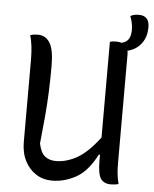

<svg xmlns="http://www.w3.org/2000/svg" viewBox="-58 -903 775 967"><g transform="rotate(5 329.0 -419.0)"><path d="M241 16Q196 16 160.5 -6.5Q125 -29 104 -70Q83 -111 83 -166V-578Q83 -616 79.5 -647.5Q76 -679 68 -704Q79 -708 88 -709Q97 -710 108 -710Q146 -710 167.5 -676Q189 -642 189 -558Q189 -489 186.5 -427.5Q184 -366 178.5 -303.5Q173 -241 165 -165Q175 -118 197 -101Q219 -84 252 -84Q305 -84 358.5 -114Q412 -144 471 -222V-706Q484 -710 502 -710Q518 -710 530 -706Q543 -709 553 -716Q564 -724 570 -738Q576 -752 576 -776Q576 -810 562 -844Q578 -854 605 -854Q658 -854 658 -796Q658 -759 645 -733Q632 -707 611 -691Q588 -674 563 -669Q565 -661 565 -651V-100Q565 -72 567.5 -47Q570 -22 577 4Q560 9 538 9Q502 9 486.5 -15Q471 -39 471 -103V-135H465Q420 -48 361.5 -16Q303 16 241 16Z"/></g></svg>

Font: Recursive Sn Csl St
Style: Regular
Weight: 400
Version: Version 1.079;hotconv 1.0.112;makeotfexe 2.5.65598; ttfautoh